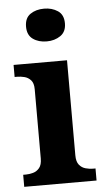

<svg xmlns="http://www.w3.org/2000/svg" viewBox="-55 -806 461 841"><g transform="rotate(-5 176.0 -385.0)"><path d="M17 0V-53H29Q44 -53 60.5 -57.5Q77 -62 88.5 -75.9Q100 -89.8 100 -117.7V-422Q100 -448.9 88 -462Q76 -475 59.5 -479Q43 -483 29 -483H17V-536H252V-118Q252 -90 263.5 -76Q275 -62 292 -57.5Q309 -53 323 -53H335V0ZM171.1 -626Q135 -626 110.5 -643.5Q86 -661 86 -698Q86 -736 110.8 -753Q135.5 -770 171.5 -770Q206 -770 231.5 -753Q257 -736 257 -698Q257 -661 231.4 -643.5Q205.8 -626 171.1 -626Z"/></g></svg>

Font: Noto Serif Vithkuqi
Style: Regular
Weight: 400
Version: Version 1.005